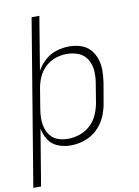

<svg xmlns="http://www.w3.org/2000/svg" viewBox="-100 -801 777 1072"><g transform="rotate(-10 288.0 -265.0)"><path d="M0 205H44L97 -114Q103 -79 122.5 -49Q142 -19 175.5 -5.5Q209 8 246 8Q278 8 310 0Q342 -8 371 -27Q400 -46 420.5 -73.5Q441 -101 452.5 -132Q464 -163 469 -195L488 -305Q493 -339 493.5 -373Q494 -407 484 -438Q474 -469 453 -493Q432 -517 400 -527.5Q368 -538 335 -538Q299 -538 263 -527.5Q227 -517 197.5 -491Q168 -465 150 -432L200 -735H156ZM238 -31Q210 -31 184.5 -39.5Q159 -48 142 -68Q125 -88 117.5 -114Q110 -140 110 -167.5Q110 -195 115 -223L133 -333Q138 -365 151.5 -396.5Q165 -428 191 -453Q217 -478 249.5 -488.5Q282 -499 314 -499Q349 -499 380.5 -486Q412 -473 429 -444Q446 -415 448.5 -380.5Q451 -346 445 -311L427 -201Q421 -168 407 -135.5Q393 -103 366 -78Q339 -53 305.5 -42Q272 -31 238 -31Z"/></g></svg>

Font: Iosevka Sparkle XLtObl
Style: Regular
Weight: 200
Italic angle: -9°
Designer: Belleve Invis
Foundry: Belleve Invis
Version: Version 4.5.0; ttfautohint (v1.8.3)